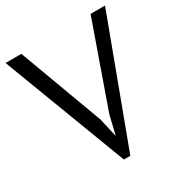

<svg xmlns="http://www.w3.org/2000/svg" viewBox="-169 -823 906 956"><g transform="rotate(-30 284.0 -344.5)"><path d="M267 -219 291 -113H292L318 -221L487 -700H570L305 11H268L-2 -700H89Z"/></g></svg>

Font: PTSans
Style: Regular
Weight: 400
Designer: A.Korolkova, O.Umpeleva, V.Yefimov
Foundry: ParaType Ltd
Version: Version 2.003W OFL